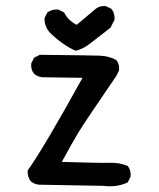

<svg xmlns="http://www.w3.org/2000/svg" viewBox="-20 -634 540 651"><path d="M329.1 -3.9 111.3 -7.8Q95.7 -9.8 84 -19.5Q72.3 -35.2 74.2 -56.6Q127 -129.9 259.8 -370.1L123 -372.1Q107.4 -374 95.7 -383.8Q84 -397.5 85.9 -418.9L95.7 -438.5L115.2 -448.2Q286.1 -446.3 317.4 -445.3Q348.6 -444.3 374 -430.7Q385.7 -417 383.8 -395.5L374 -376Q265.6 -217.8 245.1 -183.6Q224.6 -149.4 189.5 -85Q319.3 -81.1 352.5 -82Q385.7 -83 413.1 -71.3Q424.8 -56.6 422.9 -35.2L413.1 -15.6Q376 2 329.1 -3.9ZM236.3 -461.9Q193.4 -481.4 156.2 -516.6Q130.9 -538.1 130.9 -572.3L140.6 -591.8Q156.2 -603.5 177.7 -601.6L197.3 -591.8Q210.9 -564.5 240.2 -549.8L303.7 -603.5Q317.4 -615.2 338.9 -613.3L358.4 -603.5Q370.1 -587.9 368.2 -566.4L354.5 -540L284.2 -485.4Q261.7 -467.8 236.3 -461.9Z"/></svg>

Font: JasonHandwriting4
Style: Regular
Weight: 400
Version: Version 1.01.21